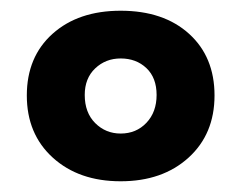

<svg xmlns="http://www.w3.org/2000/svg" viewBox="-20 -750 450 358"><path d="M205 -412Q127 -412 78.5 -456Q30 -500 30 -572Q30 -644 78 -687Q126 -730 205 -730Q285 -730 332.5 -687Q380 -644 380 -572Q380 -500 331.5 -456Q283 -412 205 -412ZM205 -501Q234 -501 253 -521Q272 -541 272 -573Q272 -605 253 -623Q234 -641 205 -641Q177 -641 157.5 -622.5Q138 -604 138 -573Q138 -540 157.5 -520.5Q177 -501 205 -501Z"/></svg>

Font: Instrument Sans
Style: Bold
Weight: 700
Designer: Rodrigo Fuenzalida
Foundry: fragTYPE
Version: Version 1.000; ttfautohint (v1.8.4.7-5d5b);gftools[0.9.28]